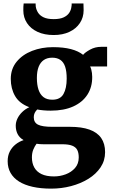

<svg xmlns="http://www.w3.org/2000/svg" viewBox="-20 -850 672 1140"><path d="M283.5 270Q222 270 174 259.2Q126 248.5 93 227.8Q60 207 42.8 176.8Q25.5 146.5 25.5 107Q25.5 74.5 38 49.8Q50.5 25 72 7.8Q93.5 -9.5 120 -18Q95.5 -32.5 84.5 -54.2Q73.5 -76 73.5 -103.5Q73.5 -125 83.5 -146Q93.5 -167 111.8 -184.8Q130 -202.5 154 -213.5Q95 -235.5 69.5 -279.8Q44 -324 44 -381.5Q44 -441 78.5 -483.2Q113 -525.5 170 -547.8Q227 -570 294.5 -570Q356.5 -570 400.8 -558.5Q445 -547 473.5 -524.5Q485 -539 515 -555.5Q545 -572 581 -572H616V-455.5H515Q519.5 -447 522 -437Q524.5 -427 526 -416.2Q527.5 -405.5 527.5 -393.5Q528 -333 499 -288Q470 -243 415 -218Q360 -193 281 -193Q258.5 -193 238.5 -194.8Q218.5 -196.5 201 -200Q191 -190 185.8 -179Q180.5 -168 180.5 -154Q180.5 -122.5 205.8 -109.8Q231 -97 291 -97H396Q465 -97 511.2 -80.5Q557.5 -64 580.8 -30.5Q604 3 604 53.5Q604 103.5 577.2 143.5Q550.5 183.5 504.8 211.8Q459 240 402 255Q345 270 283.5 270ZM300.5 197.5Q336.5 197.5 370 185Q403.5 172.5 425.5 147.5Q447.5 122.5 447.5 84.5Q447.5 57 438.5 40Q429.5 23 408.2 14.8Q387 6.5 349.5 6.5H238Q227 6.5 216.8 5.8Q206.5 5 197 3.5Q186 18 177.8 38Q169.5 58 169.5 84.5Q169.5 119 183.5 144.2Q197.5 169.5 226.2 183.5Q255 197.5 300.5 197.5ZM291 -258Q338 -258 357 -292Q376 -326 376 -383Q376 -426.5 366.8 -454Q357.5 -481.5 338.2 -494.5Q319 -507.5 290 -507.5Q260.5 -507.5 240.2 -493.8Q220 -480 209.5 -453.5Q199 -427 199 -387Q199 -347 208.5 -318Q218 -289 238 -273.5Q258 -258 291 -258ZM299 -642Q243.5 -642 203 -660.8Q162.5 -679.5 140.5 -712.8Q118.5 -746 118.5 -788Q118.5 -798 118.8 -810.2Q119 -822.5 120.5 -829.5H191.5Q191.5 -825 191.8 -820.2Q192 -815.5 192.5 -810Q195.5 -791.5 206.2 -774.5Q217 -757.5 239.2 -747Q261.5 -736.5 299 -736.5Q336 -736.5 358.2 -747Q380.5 -757.5 391.2 -774.2Q402 -791 404 -809.5Q405 -815 405.5 -820Q406 -825 405.5 -829.5H475.5Q475.5 -822.5 476 -810.5Q476.5 -798.5 476.5 -789Q476.5 -746.5 454.2 -713Q432 -679.5 392 -660.8Q352 -642 299 -642Z"/></svg>

Font: Merriweather Light 18pt ExtraBold
Style: Regular
Weight: 800
Version: Version 2.100